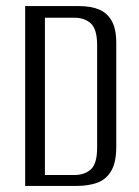

<svg xmlns="http://www.w3.org/2000/svg" viewBox="-20 -611 456 631"><path d="M62.7 0V-591H239.9Q278.2 -591 305.4 -579.8Q332.5 -568.6 347.3 -542.1Q362.1 -515.7 362.1 -470.1V-128.6Q362.1 -78 345.8 -49.8Q329.6 -21.6 300.5 -10.8Q271.5 0 232.3 0ZM127.6 -35.8H223.8Q258.2 -35.8 278.7 -54.5Q299.2 -73.1 299.2 -125.7V-462.3Q299.2 -514.9 278.7 -533.9Q258.2 -552.8 223.8 -552.8H127.6Z"/></svg>

Font: Alumni Sans Thin
Style: Regular
Weight: 100
Designer: Robert E. Leuschke
Foundry: Robert E. Leuschke
Version: Version 1.018